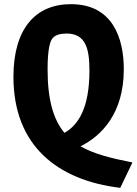

<svg xmlns="http://www.w3.org/2000/svg" viewBox="-20 -759 660 922"><path d="M320.5 -739C523.5 -739 574.5 -572 574.5 -426.5C574.5 -214.5 468 -107 367 -56.5C349 -47.5 331 -40 314 -34.5L246 -102.5C260.5 -107 275 -113 289.5 -121C311 -94.5 337 -73.5 367 -56.5C432.5 -18.5 516.5 1.5 616 21L557.5 143C255 107 44.5 -60.5 44.5 -390C44.5 -619 148.5 -739 320.5 -739ZM208.5 -426.5C208.5 -278 237 -184 289.5 -121C354.5 -157.5 409.5 -238 409.5 -420C409.5 -524.5 392 -598 299 -598C269 -598 246.5 -590.5 235 -578C222 -567 208.5 -529 208.5 -426.5Z"/></svg>

Font: Monaspace Argon ExtraBold
Style: Bold
Weight: 800
Designer: Riley Cran & the Lettermatic Team
Foundry: Lettermatic
Version: Version 1.000 (Monaspace Argon)